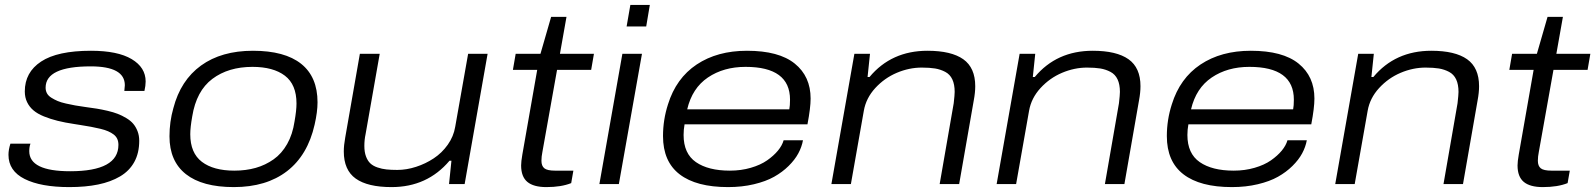

<svg xmlns="http://www.w3.org/2000/svg" viewBox="-20 -743 6439 775"><path d="M259.8 12.2Q145 12.2 79.6 -20.5Q14.2 -53.2 14.2 -118.2Q14.2 -138.7 22 -163.1H103Q98.1 -150.9 98.1 -132.8Q98.1 -51.8 263.2 -51.8Q458 -51.8 458 -158.2Q458 -171.9 453.4 -182.1Q448.7 -192.4 439 -200Q429.2 -207.5 416.3 -213.1Q403.3 -218.8 385.3 -223.1Q367.2 -227.5 347.4 -231.2Q327.6 -234.9 302.2 -238.8Q288.1 -240.7 280.8 -242.2Q241.7 -248 212.4 -255.4Q183.1 -262.7 157.2 -273.2Q131.3 -283.7 115 -297.6Q98.6 -311.5 89.4 -330.6Q80.1 -349.6 80.1 -374Q80.1 -451.2 146 -494.6Q211.9 -538.1 347.2 -538.1Q455.1 -538.1 511.5 -504.4Q567.9 -470.7 567.9 -414.1Q567.9 -397.5 563 -376H481.9Q481.9 -379.9 482.9 -387.7Q483.9 -395.5 483.9 -398.9Q483.9 -475.1 346.2 -475.1Q164.1 -475.1 164.1 -389.2Q164.1 -376.5 169.7 -366.2Q175.3 -356 187.5 -348.4Q199.7 -340.8 212.9 -335.2Q226.1 -329.6 246.6 -325Q267.1 -320.3 283.7 -317.4Q300.3 -314.5 325.2 -311Q352.1 -307.6 371.1 -304.4Q390.1 -301.3 414.3 -295.7Q438.5 -290 455.3 -283.4Q472.2 -276.9 489.7 -266.4Q507.3 -255.9 517.8 -243.4Q528.3 -231 535.2 -213.4Q542 -195.8 542 -174.8Q542 -125.5 522.2 -89.4Q502.4 -53.2 464.8 -31Q427.2 -8.8 376.2 1.7Q325.2 12.2 259.8 12.2Z M923.8 12.2Q796.9 12.2 730.5 -40Q664.1 -92.3 664.1 -192.9Q664.1 -251.5 679.7 -306.2Q709 -418.9 791.5 -478.5Q874 -538.1 1001 -538.1Q1129.4 -538.1 1195.6 -485.4Q1261.7 -432.6 1261.7 -330.1Q1261.7 -291.5 1250 -240.2Q1222.2 -116.7 1138.7 -52.2Q1055.2 12.2 923.8 12.2ZM925.8 -54.2Q972.7 -54.2 1012.2 -65.4Q1051.8 -76.7 1084.5 -99.9Q1117.2 -123 1139.2 -161.9Q1161.1 -200.7 1168.9 -252.9Q1176.8 -297.4 1176.8 -325.2Q1176.8 -401.9 1129.9 -437.5Q1083 -473.1 999 -473.1Q901.9 -473.1 837.2 -424.6Q772.5 -376 755.9 -272.9Q748 -228.5 748 -201.2Q748 -125.5 794.9 -89.8Q841.8 -54.2 925.8 -54.2Z M1560.5 12.2Q1463.9 12.2 1415.8 -22.2Q1367.7 -56.6 1367.7 -131.8Q1367.7 -156.2 1373.5 -188L1432.6 -525.9H1512.7L1455.6 -201.2Q1450.7 -178.7 1450.7 -153.8Q1450.7 -129.4 1457.3 -111.6Q1463.9 -93.8 1474.9 -83.5Q1485.8 -73.2 1503.7 -67.1Q1521.5 -61 1539.8 -59.1Q1558.1 -57.1 1583.5 -57.1Q1621.1 -57.1 1659.4 -69.6Q1697.8 -82 1730.7 -103.8Q1763.7 -125.5 1787.4 -158.9Q1811 -192.4 1817.4 -231L1869.6 -525.9H1948.2L1855.5 0H1792.5L1802.2 -94.2H1794.4Q1704.6 12.2 1560.5 12.2Z M2185.5 12.2Q2133.8 12.2 2108.6 -8.8Q2083.5 -29.8 2083.5 -75.2Q2083.5 -90.8 2088.4 -119.1L2148.4 -460.9H2050.3L2061.5 -525.9H2161.6L2204.6 -674.8H2266.6L2240.2 -525.9H2377.4L2366.2 -460.9H2228.5L2169.4 -129.9Q2165.5 -110.8 2165.5 -94.2Q2165.5 -73.2 2177.2 -63.7Q2189 -54.2 2220.2 -54.2H2294.4L2285.6 -3.9Q2245.6 12.2 2185.5 12.2Z M2509.3 -636.2 2524.4 -723.1H2603L2588.4 -636.2ZM2399.4 0 2492.2 -525.9H2571.3L2478 0Z M2918.9 12.2Q2790.5 12.2 2723.4 -39.3Q2656.2 -90.8 2656.2 -193.8Q2656.2 -259.3 2676.3 -321.8Q2709 -427.2 2792.2 -482.7Q2875.5 -538.1 2995.1 -538.1Q3124 -538.1 3188 -486.3Q3252 -434.6 3252 -345.2Q3252 -307.6 3239.3 -241.2H2743.2Q2739.3 -219.7 2739.3 -198.2Q2739.3 -123 2789.1 -88.6Q2838.9 -54.2 2926.3 -54.2Q2971.2 -54.2 3010.5 -65.7Q3049.8 -77.1 3076.4 -95.7Q3103 -114.3 3120.1 -135Q3137.2 -155.8 3143.1 -176.8H3221.2Q3216.3 -149.9 3202.4 -124Q3188.5 -98.1 3163.3 -73.2Q3138.2 -48.3 3104.7 -29.5Q3071.3 -10.7 3023.2 0.7Q2975.1 12.2 2918.9 12.2ZM2753.9 -301.8H3166Q3168.9 -315.9 3168.9 -340.8Q3168.9 -473.1 2989.3 -473.1Q2900.9 -473.1 2837.4 -430.2Q2773.9 -387.2 2753.9 -301.8Z M3335.9 0 3428.7 -525.9H3491.7L3481.9 -432.1H3489.7Q3578.1 -538.1 3723.6 -538.1Q3819.8 -538.1 3868.2 -503.9Q3916.5 -469.7 3916.5 -395Q3916.5 -369.1 3910.6 -337.9L3851.6 0H3772.9L3829.6 -326.2Q3833.5 -360.4 3833.5 -372.1Q3833.5 -402.3 3824 -422.6Q3814.5 -442.9 3795.4 -452.9Q3776.4 -462.9 3754.4 -466.6Q3732.4 -470.2 3700.7 -470.2Q3649.9 -470.2 3600.1 -449.2Q3550.3 -428.2 3512.9 -387.5Q3475.6 -346.7 3466.8 -295.9L3414.6 0Z M4002.9 0 4095.7 -525.9H4158.7L4148.9 -432.1H4156.7Q4245.1 -538.1 4390.6 -538.1Q4486.8 -538.1 4535.2 -503.9Q4583.5 -469.7 4583.5 -395Q4583.5 -369.1 4577.6 -337.9L4518.6 0H4439.9L4496.6 -326.2Q4500.5 -360.4 4500.5 -372.1Q4500.5 -402.3 4491 -422.6Q4481.4 -442.9 4462.4 -452.9Q4443.4 -462.9 4421.4 -466.6Q4399.4 -470.2 4367.7 -470.2Q4316.9 -470.2 4267.1 -449.2Q4217.3 -428.2 4179.9 -387.5Q4142.6 -346.7 4133.8 -295.9L4081.5 0Z M4952.6 12.2Q4824.2 12.2 4757.1 -39.3Q4689.9 -90.8 4689.9 -193.8Q4689.9 -259.3 4710 -321.8Q4742.7 -427.2 4825.9 -482.7Q4909.2 -538.1 5028.8 -538.1Q5157.7 -538.1 5221.7 -486.3Q5285.6 -434.6 5285.6 -345.2Q5285.6 -307.6 5272.9 -241.2H4776.9Q4772.9 -219.7 4772.9 -198.2Q4772.9 -123 4822.8 -88.6Q4872.6 -54.2 4960 -54.2Q5004.9 -54.2 5044.2 -65.7Q5083.5 -77.1 5110.1 -95.7Q5136.7 -114.3 5153.8 -135Q5170.9 -155.8 5176.8 -176.8H5254.9Q5250 -149.9 5236.1 -124Q5222.2 -98.1 5197 -73.2Q5171.9 -48.3 5138.4 -29.5Q5105 -10.7 5056.9 0.7Q5008.8 12.2 4952.6 12.2ZM4787.6 -301.8H5199.7Q5202.6 -315.9 5202.6 -340.8Q5202.6 -473.1 5022.9 -473.1Q4934.6 -473.1 4871.1 -430.2Q4807.6 -387.2 4787.6 -301.8Z M5369.6 0 5462.4 -525.9H5525.4L5515.6 -432.1H5523.4Q5611.8 -538.1 5757.3 -538.1Q5853.5 -538.1 5901.9 -503.9Q5950.2 -469.7 5950.2 -395Q5950.2 -369.1 5944.3 -337.9L5885.3 0H5806.6L5863.3 -326.2Q5867.2 -360.4 5867.2 -372.1Q5867.2 -402.3 5857.7 -422.6Q5848.1 -442.9 5829.1 -452.9Q5810.1 -462.9 5788.1 -466.6Q5766.1 -470.2 5734.4 -470.2Q5683.6 -470.2 5633.8 -449.2Q5584 -428.2 5546.6 -387.5Q5509.3 -346.7 5500.5 -295.9L5448.2 0Z M6207.5 12.2Q6155.8 12.2 6130.6 -8.8Q6105.5 -29.8 6105.5 -75.2Q6105.5 -90.8 6110.4 -119.1L6170.4 -460.9H6072.3L6083.5 -525.9H6183.6L6226.6 -674.8H6288.6L6262.2 -525.9H6399.4L6388.2 -460.9H6250.5L6191.4 -129.9Q6187.5 -110.8 6187.5 -94.2Q6187.5 -73.2 6199.2 -63.7Q6210.9 -54.2 6242.2 -54.2H6316.4L6307.6 -3.9Q6267.6 12.2 6207.5 12.2Z"/></svg>

Font: Archivo Expanded Light
Style: Italic
Weight: 300
Width: 7
Italic angle: -10°
Designer: Hector Gatti
Foundry: Omnibus-Type
Version: Version 2.001